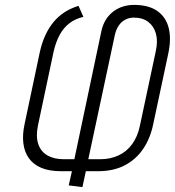

<svg xmlns="http://www.w3.org/2000/svg" viewBox="-20 -730 715 785"><path d="M321 -661 301 -706Q238 -687 199 -640Q160 -593 143 -518L81 -225Q71 -180 75.5 -144Q80 -108 98.5 -82.5Q117 -57 149.5 -43.5Q182 -30 230 -30H274L261 28L317 35L331 -30H380Q444 -30 490 -54Q536 -78 565.5 -121.5Q595 -165 607 -225L668 -511Q681 -572 669.5 -616.5Q658 -661 622.5 -685.5Q587 -710 528 -710Q505 -710 483.5 -703.5Q462 -697 444 -683.5Q426 -670 413.5 -650.5Q401 -631 395 -605L284 -79H241Q201 -79 174 -94.5Q147 -110 136.5 -141Q126 -172 135 -216L199 -518Q208 -558 224 -587.5Q240 -617 264.5 -635.5Q289 -654 321 -661ZM390 -79H341L450 -589Q455 -610 465.5 -625.5Q476 -641 492 -649.5Q508 -658 527 -658Q563 -658 586 -640.5Q609 -623 617.5 -592.5Q626 -562 617 -521L552 -216Q543 -172 520.5 -141Q498 -110 464.5 -94.5Q431 -79 390 -79Z"/></svg>

Font: Advent Pro
Style: Italic
Weight: 400
Italic angle: -12°
Designer: VivaRado, Andreas Kalpakidis
Foundry: VivaRado, Andreas Kalpakidis
Version: Version 3.000